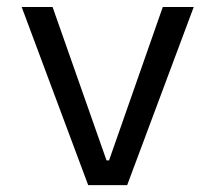

<svg xmlns="http://www.w3.org/2000/svg" viewBox="-20 -538 626 558"><path d="M236.3 0H349.6L543 -517.6H453.1L296.9 -71.8H289.6L132.8 -517.6H43Z"/></svg>

Font: Cascadia Code SemiLight
Style: Regular
Weight: 350
Monospace: yes
Designer: Aaron Bell
Foundry: Saja Typeworks
Version: Version 2404.023